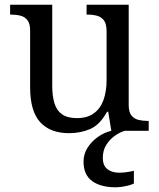

<svg xmlns="http://www.w3.org/2000/svg" viewBox="-20 -556 675 816"><path d="M273 10Q194 10 151 -36.5Q108 -83 108 -186V-426Q108 -456 96.5 -470.5Q85 -485 66.5 -489.5Q48 -494 26 -494H23V-536H202V-191Q202 -148 211.5 -117Q221 -86 244 -70Q267 -54 307 -54Q351 -54 379 -74.5Q407 -95 420 -131.5Q433 -168 433 -216V-422Q433 -454 422 -469Q411 -484 392.5 -489Q374 -494 351 -494H348V-536H527V-109Q527 -80 538.5 -65.5Q550 -51 568.5 -46.5Q587 -42 609 -42H612V0H453L440 -81H435Q404 -25 363 -7.5Q322 10 273 10ZM472 240Q408 240 371.5 213.5Q335 187 335 130Q335 99 352 72Q369 45 396 26Q423 7 453 0H510Q489 6 467.5 21.5Q446 37 431.5 60Q417 83 417 115Q417 148 436.5 163Q456 178 486 178Q500 178 515.5 176Q531 174 549 170V224Q539 229 525 232.5Q511 236 497 238Q483 240 472 240Z"/></svg>

Font: Noto Serif Malayalam
Style: Regular
Weight: 400
Designer: Indian type Foundry, Jelle Bosma, Monotype Design Team
Foundry: Monotype Imaging Inc.
Version: Version 2.103